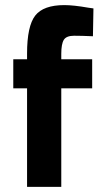

<svg xmlns="http://www.w3.org/2000/svg" viewBox="-20 -732 397 752"><path d="M220 -386V0H86V-386H32V-500H86V-522Q86 -630 118 -671Q150 -712 232 -712Q268 -712 325 -702L346 -699L344 -590Q300 -592 270 -592Q240 -592 230 -576Q220 -560 220 -521V-500H341V-386Z"/></svg>

Font: Titillium Web[RUS by Daymarius]
Style: Bold
Weight: 700
Designer: Cyrillization by Daymarius
Foundry: Cyrillization by Daymarius
Version: Version 1.002 September 11, 2018